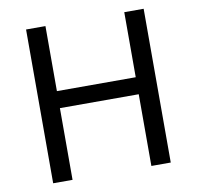

<svg xmlns="http://www.w3.org/2000/svg" viewBox="-80 -796 900 878"><g transform="rotate(-10 370.5 -357.0)"><path d="M643 0H553V-333H187V0H97V-714H187V-412H553V-714H643Z"/></g></svg>

Font: Noto Sans Tifinagh Adrar
Style: Regular
Weight: 400
Designer: JamraPatel
Foundry: JamraPatel LLC
Version: Version 2.006; ttfautohint (v1.8.4.7-5d5b)